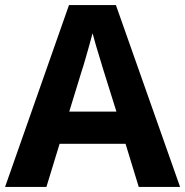

<svg xmlns="http://www.w3.org/2000/svg" viewBox="-20 -737 730 757"><path d="M527 0 475 -170H215L163 0H0L252 -717H437L690 0ZM387 -463Q382 -480 374 -506Q366 -532 358 -559Q350 -586 345 -606Q340 -586 331.5 -556.5Q323 -527 315.5 -500.5Q308 -474 304 -463L253 -297H439Z"/></svg>

Font: Noto Sans Tamil
Style: Regular
Weight: 400
Designer: Jelle Bosma - Monotype Design Team
Foundry: Monotype Imaging Inc.
Version: Version 2.003